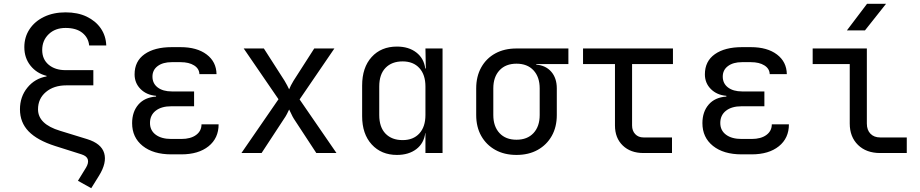

<svg xmlns="http://www.w3.org/2000/svg" viewBox="-20 -805 4840 1010"><path d="M325 -658Q270 -658 236 -625Q202 -592 202 -542Q202 -493 236 -464.5Q270 -436 325 -436H471V-356H329Q263 -356 221.5 -321Q180 -286 180 -230Q180 -152 296 -117L439 -73Q513 -50 528 0.5Q543 51 501 119L460 185L390 146L433 76Q447 52 442 34Q437 16 409 7L270 -37Q176 -67 130.5 -114Q85 -161 85 -230Q85 -296 124 -344Q163 -392 225 -403V-406Q173 -419 140.5 -459.5Q108 -500 108 -557Q108 -610 135.5 -651.5Q163 -693 212 -716.5Q261 -740 325 -740Q389 -740 436 -717.5Q483 -695 510 -656Q537 -617 539 -566H449Q445 -607 413 -632.5Q381 -658 325 -658Z M934 7H881Q786 7 730.5 -37.5Q675 -82 675 -157Q675 -217 708 -255Q741 -293 801 -297V-301Q751 -305 719.5 -336.5Q688 -368 688 -414Q688 -483 740.5 -520Q793 -557 883 -557H930Q1016 -557 1067 -518.5Q1118 -480 1119 -415H1029Q1028 -444 1001 -461Q974 -478 930 -478H883Q837 -478 809.5 -457.5Q782 -437 782 -402Q782 -366 809.5 -345Q837 -324 884 -324H1001V-246H881Q829 -246 799 -222.5Q769 -199 769 -158Q769 -119 799 -96.5Q829 -74 881 -74H934Q983 -74 1011.5 -95Q1040 -116 1040 -151H1130Q1130 -78 1077 -35.5Q1024 7 934 7Z M1250 0 1445 -283 1262 -550H1368L1477 -380Q1484 -369 1490.5 -356Q1497 -343 1501 -335Q1504 -343 1510.5 -356Q1517 -369 1524 -380L1633 -550H1739L1556 -282L1750 0H1644L1526 -180Q1519 -191 1512.5 -205.5Q1506 -220 1501 -229Q1497 -220 1489.5 -205.5Q1482 -191 1474 -180L1356 0Z M2068 10Q1986 10 1935.5 -45Q1885 -100 1885 -194V-355Q1885 -450 1935 -505Q1985 -560 2068 -560Q2130 -560 2170 -529Q2210 -498 2217 -445H2220L2218 -550H2308V0H2218V-105H2217Q2210 -51 2170 -20.5Q2130 10 2068 10ZM2098 -68Q2154 -68 2186 -103Q2218 -138 2218 -200V-350Q2218 -412 2186 -447Q2154 -482 2098 -482Q2041 -482 2008 -448Q1975 -414 1975 -350V-200Q1975 -136 2008 -102Q2041 -68 2098 -68Z M2697 10Q2633 10 2585.5 -16.5Q2538 -43 2511.5 -90Q2485 -137 2485 -200V-340Q2485 -403 2511.5 -450.5Q2538 -498 2585.5 -524Q2633 -550 2697 -550H2970V-468H2801V-465Q2851 -461 2880 -427.5Q2909 -394 2909 -340V-200Q2909 -137 2882.5 -90Q2856 -43 2808.5 -16.5Q2761 10 2697 10ZM2697 -70Q2754 -70 2786.5 -105Q2819 -140 2819 -200V-340Q2819 -400 2786.5 -435Q2754 -470 2697 -470Q2640 -470 2607.5 -435Q2575 -400 2575 -340V-200Q2575 -140 2607.5 -105Q2640 -70 2697 -70Z M3365 0Q3297 0 3256 -39.5Q3215 -79 3215 -145V-468H3047V-550H3520V-468H3305V-145Q3305 -117 3321.5 -99.5Q3338 -82 3365 -82H3515V0Z M3934 7H3881Q3786 7 3730.5 -37.5Q3675 -82 3675 -157Q3675 -217 3708 -255Q3741 -293 3801 -297V-301Q3751 -305 3719.5 -336.5Q3688 -368 3688 -414Q3688 -483 3740.5 -520Q3793 -557 3883 -557H3930Q4016 -557 4067 -518.5Q4118 -480 4119 -415H4029Q4028 -444 4001 -461Q3974 -478 3930 -478H3883Q3837 -478 3809.5 -457.5Q3782 -437 3782 -402Q3782 -366 3809.5 -345Q3837 -324 3884 -324H4001V-246H3881Q3829 -246 3799 -222.5Q3769 -199 3769 -158Q3769 -119 3799 -96.5Q3829 -74 3881 -74H3934Q3983 -74 4011.5 -95Q4040 -116 4040 -151H4130Q4130 -78 4077 -35.5Q4024 7 3934 7Z M4610 0Q4537 0 4493.5 -42.5Q4450 -85 4450 -155V-468H4255V-550H4540V-155Q4540 -121 4559 -101.5Q4578 -82 4610 -82H4750V0ZM4435 -645 4541 -785H4641L4530 -645Z"/></svg>

Font: JetBrainsMonoNL NF
Style: Regular
Weight: 400
Designer: Philipp Nurullin, Konstantin Bulenkov
Foundry: JetBrains
Version: Version 2.304; ttfautohint (v1.8.4.7-5d5b);Nerd Fonts 3.2.1